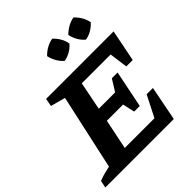

<svg xmlns="http://www.w3.org/2000/svg" viewBox="-254 -1071 1229 1229"><g transform="rotate(-45 360.0 -457.0)"><path d="M-12 0 -2 -49Q23 -59 48.5 -66Q74 -73 99 -78L211 -588L111 -615L121 -669H732L689 -453H631L614 -578H353L315 -386H463L512 -465H564L513 -213H462L444 -295H297L255 -91H524L597 -235H654L608 0ZM421 -914Q443 -894 458 -868Q473 -842 477 -814Q459 -792 432 -776.5Q405 -761 377 -757Q356 -775 340.5 -802Q325 -829 319 -858Q339 -879 365.5 -894Q392 -909 421 -914ZM613 -914Q635 -894 650 -868Q665 -842 670 -814Q651 -792 624.5 -776.5Q598 -761 570 -757Q548 -774 532.5 -801Q517 -828 511 -858Q532 -879 558 -894Q584 -909 613 -914Z"/></g></svg>

Font: Piazzolla Thin ExtraBold
Style: Italic
Weight: 800
Italic angle: -11.3°
Version: Version 2.005